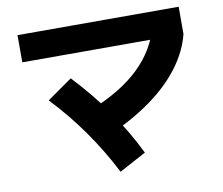

<svg xmlns="http://www.w3.org/2000/svg" viewBox="-85 -837 1170 1009"><g transform="rotate(-10 500.0 -332.5)"><path d="M386 -281Q551 -347 648 -440.5Q745 -534 777 -659L930 -588Q908 -499 847 -417Q786 -335 691 -265.5Q596 -196 471 -140ZM479 68Q417 -53 340.5 -161.5Q264 -270 172 -367L306 -461Q406 -355 484.5 -242.5Q563 -130 622 -9ZM70 -588V-733H930V-588Z"/></g></svg>

Font: M PLUS 1 ExtraBold
Style: Regular
Weight: 800
Designer: Coji Morishita
Foundry: UNDERFOREST DESIGN
Version: Version 1.001